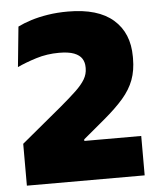

<svg xmlns="http://www.w3.org/2000/svg" viewBox="-49 -695 604 738"><g transform="rotate(-5 253.0 -326.5)"><path d="M25 0V-161.5L180.5 -290.5Q218 -322 242 -344.8Q266 -367.5 277.8 -387.5Q289.5 -407.5 289.5 -429.5V-434Q289.5 -453 280.5 -467.2Q271.5 -481.5 250.2 -489.8Q229 -498 192.5 -498Q146 -498 104.2 -485Q62.5 -472 30.5 -457L46 -612Q68 -623 97 -632.2Q126 -641.5 162 -647.2Q198 -653 240.5 -653Q356 -653 415 -601.5Q474 -550 474 -458.5V-451.5Q474 -405.5 460.5 -369.2Q447 -333 418 -299.5Q389 -266 342.5 -227L260 -158V-126L181.5 -152H479.5V0Z"/></g></svg>

Font: Anek Telugu Medium ExtraBold
Style: Regular
Weight: 800
Version: Version 1.003